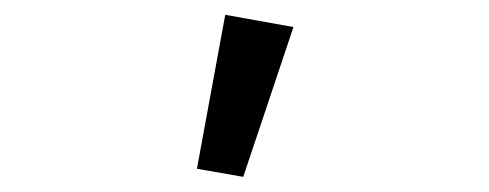

<svg xmlns="http://www.w3.org/2000/svg" viewBox="-20 -848 655 257"><path d="M281.5 -828.2 372.8 -811.8 305.6 -611.3 243.6 -622.1Z"/></svg>

Font: FiraCode Nerd Font Mono
Style: Regular
Weight: 400
Monospace: yes
Designer: Carrois Corporate, Edenspiekermann AG, Nikita Prokopov
Foundry: Carrois Corporate, Edenspiekermann AG, Nikita Prokopov
Version: Version 6.002;Nerd Fonts 3.4.0